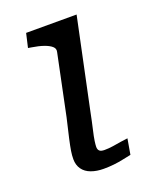

<svg xmlns="http://www.w3.org/2000/svg" viewBox="-108 -603 548 672"><g transform="rotate(-20 166.0 -267.0)"><path d="M163 3Q137 3 116.5 -4.5Q96 -12 85 -27.5Q74 -43 74 -65Q74 -79 76.5 -95Q79 -111 85 -138Q91 -165 102 -211L149 -437Q152 -449 142.5 -457.5Q133 -466 114.5 -472.5Q96 -479 70 -483L58 -485L70 -537H258L188 -205Q180 -165 174 -139.5Q168 -114 166 -99.5Q164 -85 164 -78Q164 -68 169.5 -63Q175 -58 188 -58Q204 -58 220 -60.5Q236 -63 251 -65.5Q266 -68 277 -69L267 -11Q252 -8 235.5 -4.5Q219 -1 201 1Q183 3 163 3Z"/></g></svg>

Font: Roboto Serif
Style: Italic
Weight: 400
Italic angle: -10°
Designer: Greg Gazdowicz
Foundry: Commercial Type
Version: Version 1.008